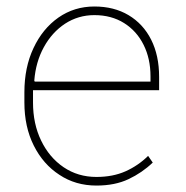

<svg xmlns="http://www.w3.org/2000/svg" viewBox="-20 -558 569 588"><path d="M275.4 10.3Q211.4 10.3 162.1 -22.5Q112.3 -54.7 83.5 -112.1Q54.7 -169.4 54.7 -244.1V-275.4Q54.7 -351.6 82.5 -410.6Q110.4 -470.2 158.9 -504.2Q207.5 -538.1 269 -538.1Q329.1 -538.1 373.5 -511.7Q418.5 -484.9 442.9 -436.5Q467.3 -388.2 467.3 -322.3V-281.7H81.1V-244.1Q81.1 -178.7 106 -127.4Q130.9 -75.7 174.8 -45.9Q218.8 -16.1 275.4 -16.1Q325.7 -16.1 364.5 -33.4Q403.3 -50.8 433.6 -80.6L447.8 -60.1Q415 -28.8 373.5 -9.3Q332 10.3 275.4 10.3ZM85 -311 86.4 -308.1H440.9V-324.2Q440.9 -378.4 419.9 -420.4Q398.9 -462.9 360.1 -487.3Q321.3 -511.7 269 -511.7Q219.7 -511.7 179.2 -485.4Q139.2 -459 114.3 -413.6Q89.4 -368.2 85 -311Z"/></svg>

Font: Battambang Thin
Style: Regular
Weight: 100
Designer: Danh Hong
Version: Version 8.002; ttfautohint (v1.8.3)